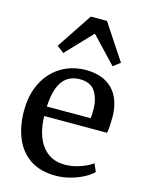

<svg xmlns="http://www.w3.org/2000/svg" viewBox="-126 -923 771 1010"><g transform="rotate(15 259.0 -418.0)"><path d="M277 11Q193.5 11 138.5 -25.8Q83.5 -62.5 56.2 -127.8Q29 -193 29 -277.5Q29 -343.5 48.2 -397Q67.5 -450.5 102.5 -488.5Q137.5 -526.5 185 -547Q232.5 -567.5 289 -567.5Q382 -567.5 433.5 -516.2Q485 -465 487.5 -369Q487.5 -338.5 486.2 -316.2Q485 -294 481 -277H139Q140 -229 151 -188.8Q162 -148.5 183.2 -119Q204.5 -89.5 235.8 -73.5Q267 -57.5 308.5 -57.5Q350 -57.5 392.8 -72.2Q435.5 -87 458.5 -105.5L477.5 -62.5Q459.5 -44 428 -27.2Q396.5 -10.5 357.2 0.2Q318 11 277 11ZM139.5 -328.5 378 -329Q379 -337.5 379.8 -350.2Q380.5 -363 380.5 -372.5Q380.5 -434 355.5 -473.2Q330.5 -512.5 271 -512.5Q244 -512.5 221 -503Q198 -493.5 180.5 -472.2Q163 -451 152.5 -415.5Q142 -380 139.5 -328.5ZM150 -623 112 -652.5 240.5 -845.5H328.5L456.5 -652L418.5 -623L284.5 -764.5Z"/></g></svg>

Font: Merriweather 24pt
Style: Regular
Weight: 400
Designer: Eben Sorkin
Foundry: Eben Sorkin
Version: Version 2.100